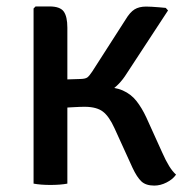

<svg xmlns="http://www.w3.org/2000/svg" viewBox="-20 -570 587 596"><path d="M189.1 0Q178.9 2 164.7 3.1Q150.5 4.1 136.4 4.1Q122.4 4.1 108.6 3.1Q94.8 2 84.2 0V-543.6L90.4 -550H133.6Q166.4 -550 177.8 -534.3Q189.1 -518.6 189.1 -484ZM526.5 -27.9Q515.9 -13 496.9 -3.5Q478 6.1 458.8 6.1Q432.9 6.1 419 -6.8Q405.1 -19.7 391.2 -49.5L335.4 -172Q318.6 -208.9 299.6 -223.4Q280.6 -238 244.8 -238.5Q232.1 -238.7 206.5 -237.2Q180.9 -235.7 161.4 -234.6L122 -231.2V-300.6H293.4Q335.1 -300.6 361.1 -289.2Q387.1 -277.7 403.8 -256.2Q420.6 -234.7 434.2 -205.4L483.4 -96.8Q494.6 -71.3 505.1 -54.4Q515.6 -37.6 526.5 -27.9ZM370.1 -509.7Q383.6 -532.2 397.7 -540.9Q411.9 -549.6 433.6 -549.6Q440.4 -549.6 451.2 -549Q462 -548.3 473.5 -547.4Q485.1 -546.6 494.5 -545.5L501.6 -537.6L373.2 -341.6Q351 -305.9 321 -287.2Q291 -268.4 251 -268.4H129.2V-321.6L229 -324.8Q245.1 -325.1 251.2 -329.7Q257.3 -334.3 266.2 -347.8Z"/></svg>

Font: Signika SC
Style: Regular
Weight: 300
Designer: Anna Giedryś
Foundry: Anna Giedryś
Version: Version 2.000